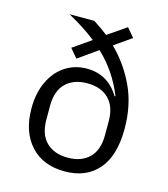

<svg xmlns="http://www.w3.org/2000/svg" viewBox="-113 -842 827 943"><g transform="rotate(15 300.0 -370.5)"><path d="M459 -708 372 -647Q444 -577 489 -482Q534 -387 534 -266Q534 -129 473 -58.5Q412 12 303 12Q192 12 129 -57.5Q66 -127 66 -246Q66 -323 93.5 -381.5Q121 -440 169.5 -472Q218 -504 280 -504Q387 -504 445 -408L449 -410Q403 -525 315 -608L216 -538L178 -583L270 -647Q211 -694 127 -740H253Q298 -711 327 -688L421 -753ZM449 -211V-281Q449 -357 409 -396Q369 -435 300 -435Q231 -435 191 -396Q151 -357 151 -281V-211Q151 -135 191 -96Q231 -57 300 -57Q369 -57 409 -96Q449 -135 449 -211Z"/></g></svg>

Font: iA Writer Mono V
Style: Regular
Weight: 400
Designer: Mike Abbink, Paul van der Laan, Pieter van Rosmalen
Foundry: Bold Monday
Version: Version 2.000